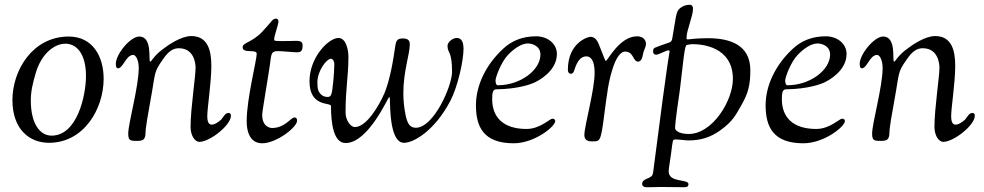

<svg xmlns="http://www.w3.org/2000/svg" viewBox="-20 -588 4122 804"><path d="M32 -169C32 -47 103 10 185 10C332 10 414 -133 414 -258C414 -352 368 -435 268 -435C116 -435 32 -293 32 -169ZM109 -168C109 -209 119 -245 129 -280C152 -361 206 -405 254 -405C300 -405 340 -364 340 -270C340 -187 303 -20 196 -20C149 -20 109 -67 109 -168Z M465 -321C465 -310 467 -302 474 -302C496 -302 507 -358 538 -358C548 -358 561 -338 561 -303C561 -226 517 -71 517 -29C517 0 525 2 552 2C578 2 586 -2 589 -24C591 -38 584 -26 609 -161C633 -290 621 -281 664 -342C687 -375 706 -386 729 -386C794 -386 799 -320 799 -304C799 -267 778 -133 778 -57C778 -22 795 6 815 6C859 6 947 -64 947 -103C947 -109 945 -115 938 -115C923 -115 919 -103 907 -88C907 -88 884 -66 867 -66C856 -66 848 -74 848 -102C848 -136 865 -242 865 -312C865 -375 851 -437 781 -437C739 -437 686 -401 659 -380C622 -352 615 -330 609 -330C600 -330 621 -435 563 -435C525 -435 465 -360 465 -321Z M996 -390C996 -362 1055 -384 1055 -363C1055 -336 1013 -174 1013 -82C1013 -4 1050 12 1077 12C1139 12 1224 -56 1224 -82C1224 -96 1216 -96 1213 -96C1197 -96 1174 -52 1119 -52C1115 -52 1078 -54 1078 -107C1078 -123 1101 -253 1110 -315C1116 -356 1113 -374 1142 -374C1164 -374 1207 -369 1223 -369C1241 -369 1247 -375 1247 -398C1247 -410 1242 -417 1221 -417C1210 -417 1202 -416 1163 -416C1130 -416 1128 -417 1128 -423C1128 -438 1146 -485 1146 -498C1146 -507 1141 -510 1136 -510C1120 -510 1118 -497 1078 -455C1034 -409 996 -410 996 -390Z M1276 -248C1276 -137 1366 -161 1366 -144C1366 -74 1376 11 1427 11C1523 11 1605 -182 1610 -182C1611 -182 1613 -177 1613 -163C1615 -24 1643 10 1672 10C1712 10 1800 -40 1866 -166C1896 -223 1921 -332 1921 -384C1921 -423 1905 -429 1892 -429C1876 -429 1854 -412 1854 -396C1854 -364 1873 -376 1873 -287C1873 -229 1797 -53 1721 -53C1695 -53 1686 -73 1679 -103C1672 -137 1669 -168 1669 -198C1669 -290 1696 -361 1696 -402C1696 -417 1690 -427 1667 -427C1639 -427 1638 -415 1633 -381C1620 -289 1604 -232 1590 -198C1569 -149 1516 -56 1466 -56C1447 -56 1427 -86 1427 -117C1427 -217 1439 -268 1439 -350C1439 -380 1429 -429 1397 -429C1356 -429 1276 -348 1276 -248ZM1309 -243C1309 -293 1349 -342 1365 -342C1376 -342 1380 -328 1380 -320C1380 -306 1378 -268 1375 -242C1370 -194 1368 -182 1352 -182C1339 -182 1323 -187 1313 -209C1310 -217 1309 -229 1309 -243Z M1973 -147C1973 -58 2004 12 2131 12C2218 12 2305 -58 2305 -81C2305 -87 2301 -91 2293 -91C2282 -91 2242 -48 2185 -48C2086 -48 2041 -98 2041 -173C2041 -199 2044 -214 2058 -214C2152 -215 2206 -237 2215 -241C2234 -249 2312 -290 2312 -362C2312 -406 2272 -436 2225 -436C2169 -436 2123 -418 2086 -383C2017 -319 1973 -233 1973 -147ZM2055 -251C2055 -264 2078 -328 2108 -359C2134 -386 2165 -406 2190 -406C2207 -406 2243 -397 2243 -359C2243 -296 2161 -231 2064 -231C2057 -231 2055 -244 2055 -251Z M2358 -296C2358 -282 2366 -279 2370 -279C2375 -279 2378 -282 2381 -285C2387 -292 2395 -352 2436 -352C2454 -352 2470 -334 2470 -284C2470 -209 2427 -62 2427 -22C2427 2 2447 4 2457 4H2462C2498 4 2496 4 2518 -166L2523 -199C2528 -241 2553 -372 2598 -372C2634 -372 2630 -330 2652 -330C2670 -330 2672 -361 2674 -368C2677 -379 2685 -392 2685 -405C2685 -419 2674 -436 2648 -436C2574 -436 2524 -333 2517 -333C2515 -333 2514 -334 2489 -399C2483 -415 2473 -434 2452 -434C2443 -434 2358 -410 2358 -296Z M2669 183C2669 192 2679 196 2686 196H2695C2707 196 2727 195 2749 195C2777 195 2815 196 2849 196C2857 196 2863 192 2863 183C2863 160 2780 179 2780 129C2780 119 2786 86 2790 56C2798 -3 2795 -4 2810 -4C2824 -4 2849 0 2864 0C2913 0 2954 -12 2996 -42C3050 -81 3061 -107 3083 -145C3113 -196 3122 -232 3122 -294C3122 -400 3037 -428 2945 -428C2891 -428 2869 -423 2860 -423C2856 -423 2855 -425 2855 -428V-432C2855 -460 2882 -521 2882 -551C2882 -561 2878 -568 2868 -568C2857 -568 2847 -565 2839 -561C2808 -545 2813 -525 2799 -450C2790 -399 2802 -421 2722 -388C2716 -385 2715 -380 2715 -375V-371C2715 -365 2718 -359 2728 -359C2740 -359 2768 -377 2779 -377C2783 -377 2784 -375 2784 -372C2784 -369 2780 -372 2719 103C2716 127 2715 136 2713 142C2706 163 2669 157 2669 183ZM2807 -51C2807 -80 2821 -167 2827 -212L2840 -323C2846 -375 2850 -400 2857 -400C2863 -400 2865 -403 2881 -403C2917 -403 3049 -394 3049 -257C3049 -167 2964 -27 2864 -27C2818 -27 2807 -45 2807 -51Z M3186 -147C3186 -58 3217 12 3344 12C3431 12 3518 -58 3518 -81C3518 -87 3514 -91 3506 -91C3495 -91 3455 -48 3398 -48C3299 -48 3254 -98 3254 -173C3254 -199 3257 -214 3271 -214C3365 -215 3419 -237 3428 -241C3447 -249 3525 -290 3525 -362C3525 -406 3485 -436 3438 -436C3382 -436 3336 -418 3299 -383C3230 -319 3186 -233 3186 -147ZM3268 -251C3268 -264 3291 -328 3321 -359C3347 -386 3378 -406 3403 -406C3420 -406 3456 -397 3456 -359C3456 -296 3374 -231 3277 -231C3270 -231 3268 -244 3268 -251Z M3580 -321C3580 -310 3582 -302 3589 -302C3611 -302 3622 -358 3653 -358C3663 -358 3676 -338 3676 -303C3676 -226 3632 -71 3632 -29C3632 0 3640 2 3667 2C3693 2 3701 -2 3704 -24C3706 -38 3699 -26 3724 -161C3748 -290 3736 -281 3779 -342C3802 -375 3821 -386 3844 -386C3909 -386 3914 -320 3914 -304C3914 -267 3893 -133 3893 -57C3893 -22 3910 6 3930 6C3974 6 4062 -64 4062 -103C4062 -109 4060 -115 4053 -115C4038 -115 4034 -103 4022 -88C4022 -88 3999 -66 3982 -66C3971 -66 3963 -74 3963 -102C3963 -136 3980 -242 3980 -312C3980 -375 3966 -437 3896 -437C3854 -437 3801 -401 3774 -380C3737 -352 3730 -330 3724 -330C3715 -330 3736 -435 3678 -435C3640 -435 3580 -360 3580 -321Z"/></svg>

Font: OFL Sorts Mill Goudy
Style: Italic
Weight: 500
Italic angle: -6°
Version: Version 003.000